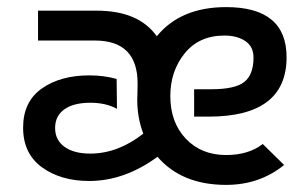

<svg xmlns="http://www.w3.org/2000/svg" viewBox="-20 -510 852 540"><path d="M308 -288 309 -204Q278 -221 234 -221Q187 -221 161 -202.5Q135 -184 135 -150Q135 -116 161.5 -97Q188 -78 234 -78Q311 -78 383 -134Q366 -179 366 -230Q366 -232 366.5 -246Q367 -260 367 -275Q367 -396 247 -396H87V-480H252Q370 -480 421 -408Q488 -490 616 -490Q786 -490 786 -349Q786 -182 567 -182H526V-259H574Q641 -259 667 -279.5Q693 -300 693 -348Q693 -379 670 -394.5Q647 -410 611 -410Q540 -410 499.5 -360Q459 -310 459 -240Q459 -166 502.5 -120Q546 -74 616 -74Q679 -74 719 -105L779 -46Q710 10 616 10Q491 10 423 -69Q330 -1 231 -1Q151 -1 98 -39.5Q45 -78 45 -151Q45 -224 97.5 -261Q150 -298 231 -298Q272 -298 308 -288Z"/></svg>

Font: Baumans
Style: Regular
Weight: 400
Designer: Henadij Zarechnjuk
Foundry: Cyreal (www.cyreal.org)
Version: Version 001.002